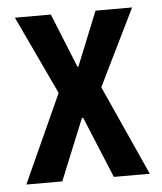

<svg xmlns="http://www.w3.org/2000/svg" viewBox="-44 -572 516 612"><g transform="rotate(-5 214.0 -266.5)"><path d="M16 0 144 -282 26 -533H141L211 -360H214L284 -533H401L281 -288L411 0H296L215 -196H211L131 0Z"/></g></svg>

Font: Hubot Sans Condensed SemiBold
Style: Regular
Weight: 600
Width: 3
Designer: Deni Anggara
Foundry: GitHub, Inc., Subsidiary of Microsoft Corporation
Version: Version 2.000